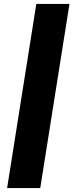

<svg xmlns="http://www.w3.org/2000/svg" viewBox="-20 -863 372 973"><path d="M16 90H184L332 -843H164Z"/></svg>

Font: Rabbid Highway Sign IV
Style: BlkObl
Weight: 400
Foundry: Cannot Into Space Fonts
Version: Version 0.277